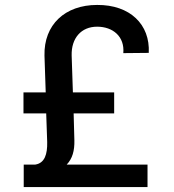

<svg xmlns="http://www.w3.org/2000/svg" viewBox="-20 -757 704 777"><path d="M577 0V-91H250C273 -115 282 -147 281 -189L278 -298H442V-383H275L270 -532C268 -603 309 -649 373 -649C437 -649 485 -609 479 -542L582 -543C588 -658 506 -738 373 -737C243 -737 157 -657 160 -532L165 -383H75V-298H167L171 -182C172 -133 161 -97 123 -91H76V0Z"/></svg>

Font: Wafeq Medium
Style: Regular
Weight: 500
Designer: Rasmus Andersson & Azza Alameddine
Foundry: Google & TypeTogether
Version: Version 3.000;January 28, 2025;FontCreator 15.0.0.3014 64-bi